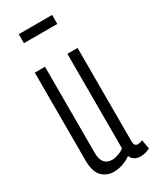

<svg xmlns="http://www.w3.org/2000/svg" viewBox="-188 -768 679 832"><g transform="rotate(-30 151.5 -351.5)"><path d="M122 10Q88 10 63.5 -13.5Q39 -37 39 -97V-534H90V-103Q90 -39 142 -39Q155 -39 172.5 -45Q190 -51 202 -61V-534H253V-67Q253 -42 270 -42Q283 -42 295 -48L303 -2Q279 10 255 10Q238 10 225.5 2Q213 -6 208 -19Q190 -6 167 2Q144 10 122 10ZM62 -668V-713H229V-668Z"/></g></svg>

Font: Georama Extra Condensed Light
Style: Regular
Weight: 300
Width: 2
Designer: Jean-Baptiste Levee
Foundry: Production Type
Version: Version 1.000